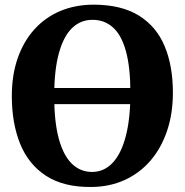

<svg xmlns="http://www.w3.org/2000/svg" viewBox="-20 -772 774 804"><path d="M362 11Q246 12 172.5 -36Q99 -84 64.2 -170.2Q29.5 -256.5 29.5 -370Q29.5 -457.5 54 -528Q78.5 -598.5 123.8 -648.8Q169 -699 232.2 -725.8Q295.5 -752.5 373 -752.5Q489 -752 562 -706.5Q635 -661 669.5 -578.5Q704 -496 704 -383.5Q704 -296 679.5 -223.8Q655 -151.5 610 -99.2Q565 -47 502 -18.2Q439 10.5 362 11ZM365.5 -52Q415 -52 451 -89.5Q487 -127 506.5 -200.8Q526 -274.5 526 -382.5Q526 -490.5 507.2 -558Q488.5 -625.5 453 -657.2Q417.5 -689 367.5 -689Q317.5 -689 281.8 -654.5Q246 -620 226.5 -549Q207 -478 207 -370Q207 -262.5 226 -192Q245 -121.5 280.5 -86.8Q316 -52 365.5 -52ZM672.5 -403.5V-336H61V-403.5Z"/></svg>

Font: Merriweather 20pt ExtraBold
Style: Regular
Weight: 800
Version: Version 2.100